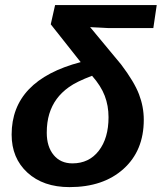

<svg xmlns="http://www.w3.org/2000/svg" viewBox="-20 -745 652 774"><path d="M272 -86.4Q338.9 -86.4 378.2 -137.2Q417.5 -188 417.5 -272.5Q417.5 -318.8 402.3 -358.6Q387.2 -398.4 351.1 -439.5Q288.6 -416 258.1 -394Q227.5 -372.1 208.3 -345.7Q189 -319.3 178.7 -285.9Q168.5 -252.4 168.5 -210Q168.5 -153.8 196.3 -120.1Q224.1 -86.4 272 -86.4ZM417.5 -631.8 380.4 -633.8Q369.1 -634.3 359.1 -634.8Q349.1 -635.3 343.3 -635.7L468.8 -484.4Q521.5 -414.6 540.5 -364.5Q559.6 -314.5 559.6 -262.2Q559.6 -137.7 478 -64.2Q396.5 9.3 260.3 9.3Q154.3 9.3 90.6 -49.1Q26.9 -107.4 26.9 -202.6Q26.9 -421.4 305.2 -494.6L184.6 -647L202.1 -724.6H611.8L598.1 -631.8Z"/></svg>

Font: Liberation Sans
Style: Bold Italic
Weight: 700
Italic angle: -12°
Designer: Steve Matteson
Foundry: Ascender Corporation
Version: Version 2.1.5